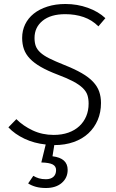

<svg xmlns="http://www.w3.org/2000/svg" viewBox="-20 -716 579 962"><path d="M210 182Q234 182 247.5 170Q261 158 261 136Q261 117 244 108Q227 99 187 98L209 8Q151 2 102.5 -21Q54 -44 22 -78L62 -119Q96 -85 144 -62.5Q192 -40 249 -40Q290 -40 322.5 -51.5Q355 -63 377.5 -84Q400 -105 412 -133.5Q424 -162 424 -197Q424 -221 418 -239.5Q412 -258 394.5 -275Q377 -292 347 -308Q317 -324 269 -342Q219 -361 185 -380.5Q151 -400 130 -422Q109 -444 100 -469.5Q91 -495 91 -526Q91 -563 106 -594Q121 -625 149 -647.5Q177 -670 217.5 -683Q258 -696 308 -696Q367 -696 420 -677Q473 -658 508 -625L473 -584Q441 -616 399 -630.5Q357 -645 307 -645Q234 -645 193.5 -612Q153 -579 153 -526Q153 -503 159 -486Q165 -469 181.5 -453.5Q198 -438 227 -423.5Q256 -409 301 -391Q354 -370 389.5 -349.5Q425 -329 446.5 -306Q468 -283 477 -257Q486 -231 486 -200Q486 -153 469.5 -114.5Q453 -76 423 -48Q393 -20 349.5 -4.5Q306 11 252 11L243 67Q319 76 319 135Q319 175 289.5 200.5Q260 226 210 226Q182 226 160 220Q138 214 121 203L147 165Q160 173 175 177.5Q190 182 210 182Z"/></svg>

Font: Glekhifnjqigglhiwekvrgaqftz
Style: Regular
Weight: 300
Italic angle: -8°
Designer: Carrois Corporate & Edenspiekermann
Foundry: Carrois Corporate GbR & Edenspiekermann AG
Version: Version 2.001